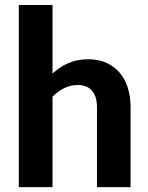

<svg xmlns="http://www.w3.org/2000/svg" viewBox="-20 -766 607 786"><path d="M195 -465Q209.5 -478 225.2 -488.8Q241 -499.5 258.8 -507.2Q276.5 -515 296.8 -519.2Q317 -523.5 340.5 -523.5Q382.5 -523.5 415 -509Q447.5 -494.5 469.8 -468.5Q492 -442.5 503.2 -406.5Q514.5 -370.5 514.5 -327.5V0H377V-327.5Q377 -370.5 357 -394.2Q337 -418 298 -418Q269 -418 243.5 -405.5Q218 -393 195 -370.5V0H57V-745.5H195Z"/></svg>

Font: Lato
Style: Regular
Weight: 800
Designer: Lukasz Dziedzic with Adam Twardoch and Botio Nikoltchev
Foundry: tyPoland Lukasz Dziedzic
Version: Version 2.015; 2015-08-06; http://www.latofonts.com/; ttfaut